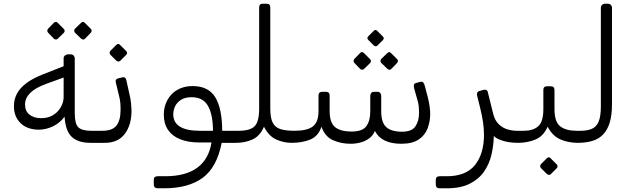

<svg xmlns="http://www.w3.org/2000/svg" viewBox="-20 -770 3424 1035"><path d="M468 0Q401 0 367 -32Q333 -64 328 -141Q303 -107 265.5 -89Q228 -71 190 -71Q127 -71 91 -106Q55 -141 55 -198Q55 -233 70.5 -263.5Q86 -294 120.5 -320.5Q155 -347 211 -369L323 -413V-456Q323 -465 330.5 -471Q338 -477 346 -477H362Q371 -477 377 -470.5Q383 -464 383 -456V-160Q383 -102 402.5 -83.5Q422 -65 471 -65H520Q526 -65 529.5 -59Q533 -53 533 -47V-24Q533 0 505 0ZM202 -133Q240 -133 267 -150Q294 -167 308.5 -193.5Q323 -220 323 -246V-352L229 -318Q171 -297 143 -269Q115 -241 115 -206Q115 -171 139 -152Q163 -133 202 -133ZM291 -561Q287 -557 281 -557Q275 -557 270 -562L239 -594Q235 -599 235 -604.5Q235 -610 239 -615L270 -647Q275 -652 281 -652Q287 -652 291 -647L323 -615Q328 -611 328.5 -604.5Q329 -598 324 -593ZM438 -561Q434 -556 428 -557Q422 -558 417 -562L384 -594Q380 -598 380 -604.5Q380 -611 384 -615L417 -647Q422 -652 427 -652Q432 -652 437 -647L469 -615Q474 -611 474 -604.5Q474 -598 469 -593Z M506 0Q496 0 492 -6.5Q488 -13 488 -20V-45Q488 -59 496 -62Q504 -65 518 -65H532Q586 -65 608 -93.5Q630 -122 630 -179Q630 -199 628.5 -216Q627 -233 622 -252L604 -327Q602 -336 606 -341Q610 -346 619 -348L639 -353Q657 -357 661 -338L679 -257Q684 -238 686.5 -211.5Q689 -185 689 -174Q689 -96 652.5 -48Q616 0 545 0ZM628 -442Q624 -438 618 -438.5Q612 -439 607 -443L575 -475Q571 -480 571 -486Q571 -492 575 -496L607 -528Q612 -533 617.5 -533Q623 -533 627 -528L659 -496Q671 -485 660 -474Z M830 245Q820 245 814.5 239.5Q809 234 809 224V197Q809 189 814.5 184.5Q820 180 830 180H871Q981 180 1043.5 134Q1106 88 1120 -2H1054Q995 -2 952 -19Q909 -36 886 -69.5Q863 -103 863 -152Q863 -184 873.5 -211.5Q884 -239 904 -260.5Q924 -282 953 -294Q982 -306 1018 -306Q1103 -306 1140 -246.5Q1177 -187 1178 -65H1267Q1282 -65 1282 -50V-30Q1282 0 1252 0H1175Q1149 133 1072 189Q995 245 865 245ZM1056 -65H1128Q1128 -151 1101.5 -198.5Q1075 -246 1013 -246Q977 -246 955 -231.5Q933 -217 923.5 -196Q914 -175 914 -154Q914 -109 950.5 -87Q987 -65 1056 -65Z M1252 0Q1237 0 1237 -16V-35Q1237 -65 1267 -65Q1329 -65 1353 -90Q1377 -115 1377 -185V-730Q1377 -750 1397 -750H1417Q1437 -750 1437 -730V-185Q1437 -136 1449.5 -110Q1462 -84 1490.5 -74.5Q1519 -65 1567 -65Q1582 -65 1582 -50V-30Q1582 0 1552 0Q1509 0 1469 -18Q1429 -36 1403 -87Q1381 -36 1341 -18Q1301 0 1252 0Z M1870 5Q1819 5 1775.5 -14Q1732 -33 1713 -87Q1696 -36 1653 -18Q1610 0 1552 0Q1537 0 1537 -16V-35Q1537 -65 1567 -65Q1636 -65 1666.5 -88.5Q1697 -112 1697 -172V-255Q1697 -265 1702 -270Q1707 -275 1717 -275H1737Q1757 -275 1757 -255V-172Q1757 -109 1786 -85Q1815 -61 1876 -61Q1934 -61 1955 -90Q1976 -119 1976 -170V-252Q1976 -262 1981 -268.5Q1986 -275 1996 -275H2015Q2025 -275 2030 -268.5Q2035 -262 2035 -252V-170Q2035 -109 2062.5 -84.5Q2090 -60 2147 -60Q2200 -60 2219.5 -89Q2239 -118 2239 -163Q2239 -179 2237.5 -195Q2236 -211 2231 -228L2213 -292Q2210 -302 2211 -311Q2212 -320 2224 -323L2242 -328Q2256 -332 2261.5 -325.5Q2267 -319 2270 -307L2287 -242Q2293 -218 2296 -195Q2299 -172 2299 -155Q2299 -115 2285 -78Q2271 -41 2237 -18Q2203 5 2143 5Q2091 5 2055 -12Q2019 -29 2001 -64Q1992 -41 1972 -25.5Q1952 -10 1925.5 -2.5Q1899 5 1870 5ZM2014 -524Q2010 -520 2005 -520.5Q2000 -521 1995 -525L1965 -555Q1956 -565 1965 -574L1995 -604Q2004 -613 2013 -604L2043 -574Q2054 -564 2044 -554ZM1942 -398Q1938 -394 1932 -394Q1926 -394 1921 -399L1890 -431Q1886 -436 1886 -441.5Q1886 -447 1890 -452L1921 -484Q1931 -495 1942 -484L1974 -452Q1979 -448 1979.5 -441.5Q1980 -435 1975 -430ZM2089 -398Q2085 -393 2079 -394Q2073 -395 2068 -399L2035 -431Q2031 -435 2031 -441.5Q2031 -448 2035 -452L2068 -484Q2078 -494 2088 -484L2120 -452Q2125 -448 2125 -441.5Q2125 -435 2120 -430Z M2349 245Q2339 245 2334 239.5Q2329 234 2329 223V200Q2329 190 2334.5 185Q2340 180 2351 180H2389Q2492 180 2540.5 119.5Q2589 59 2589 -44Q2589 -77 2583.5 -113.5Q2578 -150 2568 -190L2552 -254Q2550 -263 2552.5 -270Q2555 -277 2566 -280L2585 -285Q2594 -287 2598.5 -286Q2603 -285 2606 -281.5Q2609 -278 2610 -272L2639 -155Q2648 -120 2669 -100Q2690 -80 2716 -72.5Q2742 -65 2766 -65H2786Q2804 -65 2804 -50V-30Q2804 0 2774 0Q2727 0 2691 -11Q2655 -22 2642 -37Q2641 13 2629.5 63Q2618 113 2590 154Q2562 195 2513 220Q2464 245 2389 245Z M2774 0Q2759 0 2759 -16V-35Q2759 -65 2789 -65H2804Q2853 -65 2881 -89Q2909 -113 2909 -182V-285Q2909 -305 2929 -305H2949Q2969 -305 2969 -285V-182Q2969 -112 3000.5 -88.5Q3032 -65 3088 -65H3109Q3124 -65 3124 -50V-30Q3124 0 3094 0Q3045 0 3002 -18Q2959 -36 2932 -87Q2910 -36 2866.5 -18Q2823 0 2774 0ZM2949 169Q2945 173 2939 172.5Q2933 172 2928 168L2896 136Q2892 132 2892 125.5Q2892 119 2896 115L2928 83Q2933 78 2938.5 78Q2944 78 2948 83L2980 115Q2985 119 2985.5 125.5Q2986 132 2981 137Z M3094 0Q3079 0 3079 -15V-35Q3079 -65 3109 -65Q3146 -65 3170.5 -75.5Q3195 -86 3207 -114.5Q3219 -143 3219 -198V-727Q3219 -737 3225.5 -743.5Q3232 -750 3242 -750H3256Q3267 -750 3273 -743.5Q3279 -737 3279 -727V-208Q3279 -150 3267 -110Q3255 -70 3231.5 -45.5Q3208 -21 3173.5 -10.5Q3139 0 3094 0Z"/></svg>

Font: Rubik Light
Style: Italic
Weight: 300
Italic angle: -12°
Designer: Hubert and Fischer
Foundry: Hubert and Fischer
Version: Version 2.300;gftools[0.9.30]